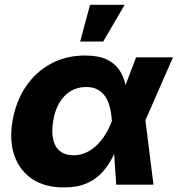

<svg xmlns="http://www.w3.org/2000/svg" viewBox="-20 -782 752 813"><path d="M250 11.7Q170.9 11.7 117.4 -23.4Q64 -58.6 41.5 -121.6Q19 -184.6 32.7 -268.1Q46.9 -352.5 89.1 -415Q131.3 -477.5 195.6 -512.2Q259.8 -546.9 340.3 -546.9Q397 -546.9 431.6 -530.3Q466.3 -513.7 484.6 -486.6Q502.9 -459.5 510 -427.5Q517.1 -395.5 518.6 -364.3H565.9L595.2 -276.4L629.9 0H472.2L453.6 -271Q451.7 -302.7 444.8 -329.1Q438 -355.5 425 -374.3Q412.1 -393.1 392.3 -403.3Q372.6 -413.6 344.7 -413.6Q308.6 -413.6 279.8 -396.5Q251 -379.4 231.7 -347.2Q212.4 -314.9 205.1 -269.5Q197.8 -224.1 205.1 -191.7Q212.4 -159.2 234.4 -141.8Q256.3 -124.5 291 -124.5Q319.3 -124.5 344 -135.7Q368.7 -147 389.2 -166.5Q409.7 -186 425.8 -212.2Q441.9 -238.3 453.1 -268.1L556.2 -539.1H712.4L593.8 -268.1L535.2 -181.2H485.8Q473.6 -149.4 456.5 -115.7Q439.5 -82 413.6 -53Q387.7 -23.9 347.9 -6.1Q308.1 11.7 250 11.7ZM319.3 -606 361.3 -761.7H507.8L417 -606Z"/></svg>

Font: Inter 18pt ExtraBold
Style: Italic
Weight: 800
Italic angle: -9.3988°
Designer: Rasmus Andersson
Foundry: rsms
Version: Version 4.001;git-66647c0bb